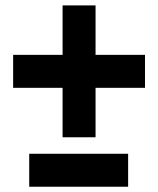

<svg xmlns="http://www.w3.org/2000/svg" viewBox="-20 -708 600 728"><path d="M29.8 -500H217.3V-687.5H342.3V-500H529.8V-375H342.3V-187.5H217.3V-375H29.8ZM90.8 -125H465.8V0H90.8Z"/></svg>

Font: Holtwood One SC
Style: Regular
Weight: 400
Version: Version 1.000